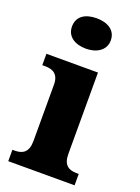

<svg xmlns="http://www.w3.org/2000/svg" viewBox="-147 -839 659 903"><g transform="rotate(20 182.5 -387.0)"><path d="M176 -622C228 -622 273 -648 273 -698C273 -751 228 -774 176 -774C121 -774 79 -751 79 -698C79 -648 121 -622 176 -622ZM14 0H346V-57H335C296 -57 268 -73 268 -128V-536H10V-479H26C64 -479 93 -463 93 -412V-130C93 -73 65 -57 26 -57H14Z"/></g></svg>

Font: Noto Serif Malayalam ExtraBold
Style: Regular
Weight: 800
Designer: Indian type Foundry, Jelle Bosma, Monotype Design Team
Foundry: Monotype Imaging Inc.
Version: Version 2.104